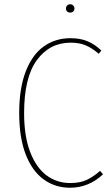

<svg xmlns="http://www.w3.org/2000/svg" viewBox="-20 -870 525 900"><path d="M455 -633 443 -618Q411 -645 381.5 -657.5Q352 -670 311 -670Q213 -670 153 -588.5Q93 -507 93 -340Q93 -232 121 -158.5Q149 -85 197.5 -48.5Q246 -12 309 -12Q355 -12 386 -26.5Q417 -41 449 -69L463 -53Q396 10 308 10Q238 10 184 -29.5Q130 -69 100 -147.5Q70 -226 70 -340Q70 -457 101 -536Q132 -615 186 -653Q240 -691 310 -691Q357 -691 391 -676.5Q425 -662 455 -633ZM329 -830Q329 -822 323.5 -816.5Q318 -811 309 -811Q300 -811 294.5 -816.5Q289 -822 289 -830Q289 -838 294.5 -844Q300 -850 309 -850Q318 -850 323.5 -844Q329 -838 329 -830Z"/></svg>

Font: Fira Sans Condensed Thin
Style: Regular
Weight: 250
Width: 3
Designer: Carrois Corporate & Edenspiekermann AG
Foundry: Carrois Corporate GbR & Edenspiekermann AG
Version: Version 4.203